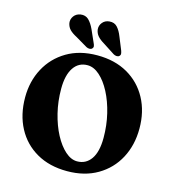

<svg xmlns="http://www.w3.org/2000/svg" viewBox="-135 -1052 1072 1184"><g transform="rotate(15 401.0 -460.0)"><path d="M399.5 -719Q511.5 -719 593.8 -671.8Q676 -624.5 721 -541Q766 -457.5 766 -349.5Q766 -243.5 721.5 -160Q677 -76.5 595 -28.5Q513 19.5 401.5 19.5Q289 19.5 206.8 -27.8Q124.5 -75 79.8 -159.2Q35 -243.5 35 -354.5Q35 -456.5 79.2 -539.2Q123.5 -622 205.2 -670.5Q287 -719 399.5 -719ZM567 -237Q567 -316.5 549.5 -389.5Q532 -462.5 502 -520Q472 -577.5 434.2 -611Q396.5 -644.5 356.5 -644.5Q299.5 -644.5 267.8 -597Q236 -549.5 236 -462.5Q236 -382 254 -308.8Q272 -235.5 302.2 -178.5Q332.5 -121.5 369.8 -88.2Q407 -55 446 -55Q502 -55 534.5 -101.2Q567 -147.5 567 -237ZM499.5 -866.5 532.5 -785.5Q536.5 -774.5 537.2 -766Q538 -757.5 530.5 -750.5Q524 -744.5 513.2 -745.2Q502.5 -746 493.5 -751.5L421 -798.5Q392 -815.5 377 -833Q362 -850.5 359 -874.5Q357 -898.5 372.8 -918Q388.5 -937.5 416 -940Q448 -943 467 -922.2Q486 -901.5 499.5 -866.5ZM321 -866.5 356.5 -786.5Q361.5 -776.5 362.8 -767.8Q364 -759 357 -752Q351 -745.5 340.5 -745.5Q330 -745.5 320.5 -750.5L246 -794.5Q216 -810 200.2 -826.2Q184.5 -842.5 180 -866.5Q176.5 -890.5 191.2 -910.8Q206 -931 233 -935.5Q264.5 -940 284.8 -920.5Q305 -901 321 -866.5Z"/></g></svg>

Font: Fraunces 9pt S050
Style: Bold
Weight: 700
Version: Version 1.000; ttfautohint (v1.8.3)